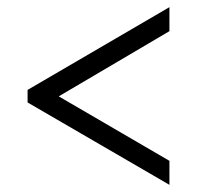

<svg xmlns="http://www.w3.org/2000/svg" viewBox="-20 -626 550 536"><path d="M453 -110V-177L144 -357L453 -539V-606L57 -375V-340Z"/></svg>

Font: Noto Serif Georgian SemiCondensed
Style: Regular
Weight: 400
Width: 4
Designer: Monotype Design Team, Akaki Razmadze
Foundry: Google LLC
Version: Version 2.003